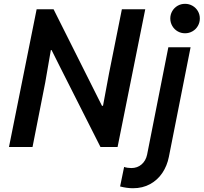

<svg xmlns="http://www.w3.org/2000/svg" viewBox="-20 -768 1064 1003"><path d="M171.4 -719.7H259.8L512.7 -215.3H518.1L549.8 -385.7L616.7 -719.7H738.8L594.2 0H504.9L293 -419.4L249.5 -506.3H245.6L216.3 -336.9L149.9 0H26.9ZM607.4 206.1 628.4 104Q635.7 106.9 646.5 108.4Q657.2 109.9 666 109.9Q697.8 109.9 719.7 90.8Q741.7 71.8 748.5 39.6L859.4 -521H975.6L862.3 50.8Q853 98.1 828.1 135.3Q803.2 172.4 764.2 193.8Q725.1 215.3 674.8 215.3Q643.1 215.3 607.4 206.1ZM869.6 -671.4Q869.6 -692.4 879.9 -710Q890.1 -727.5 907.7 -737.8Q925.3 -748 946.8 -748Q967.8 -748 985.6 -737.8Q1003.4 -727.5 1013.7 -710Q1023.9 -692.4 1023.9 -671.4Q1023.9 -650.4 1013.7 -632.6Q1003.4 -614.7 985.6 -604.5Q967.8 -594.2 946.8 -594.2Q925.3 -594.2 907.7 -604.5Q890.1 -614.7 879.9 -632.6Q869.6 -650.4 869.6 -671.4Z"/></svg>

Font: Reddit Sans Fudge SmBold Italic
Style: Regular
Weight: 600
Italic angle: -11.25°
Designer: Stephen Hutchings
Version: Version 1.013